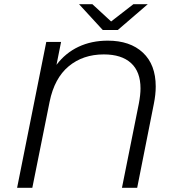

<svg xmlns="http://www.w3.org/2000/svg" viewBox="-20 -901 839 921"><path d="M727 -486Q727 -448 718 -403L638 0H565L646 -404Q654 -446 654 -477Q654 -557 608.5 -598.5Q563 -640 478 -640Q378 -640 309.5 -583Q241 -526 218 -413L135 0H62L202 -700H273L251 -590Q294 -647 356.5 -676.5Q419 -706 497 -706Q604 -706 665.5 -648.5Q727 -591 727 -486ZM689 -881 545 -757H473L359 -881H423L513 -798L620 -881Z"/></svg>

Font: Montserrat Alternates
Style: Italic
Weight: 400
Italic angle: -11.3°
Designer: Julieta Ulanovsky
Foundry: Julieta Ulanovsky
Version: Version 7.200